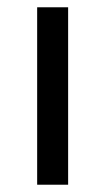

<svg xmlns="http://www.w3.org/2000/svg" viewBox="-20 -507 289 527"><path d="M167 -487V0H82V-487Z"/></svg>

Font: Exo 2
Style: Regular
Weight: 400
Designer: Natanael Gama
Foundry: Natanael Gama
Version: Version 2.010